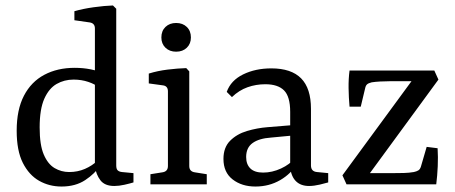

<svg xmlns="http://www.w3.org/2000/svg" viewBox="-20 -674 1664 702"><path d="M205 8Q160 8 123 -13Q86 -34 63.5 -78.5Q41 -123 41 -196Q41 -273 67.5 -324Q94 -375 142 -400.5Q190 -426 253 -426Q284 -426 311.5 -420.5Q339 -415 354 -409L338 -356Q328 -366 303 -374.5Q278 -383 249 -383Q215 -383 187 -367Q159 -351 142 -313Q125 -275 125 -208Q125 -144 140 -109Q155 -74 179.5 -59.5Q204 -45 233 -45Q264 -45 290.5 -56.5Q317 -68 337 -87L348 -70Q327 -39 291.5 -15.5Q256 8 205 8ZM405 -642V-69Q405 -56 410.5 -51Q416 -46 426 -45L468 -41V-7Q455 -3 435 1.5Q415 6 398 6Q363 6 347 -15Q331 -36 327 -66V-570Q327 -589 308 -592L252 -600V-633Q283 -642 322.5 -647.5Q362 -653 393 -654Z M672 -67Q672 -47 692 -44L736 -37V0H530V-37L574 -44Q594 -47 594 -67V-340Q594 -360 575 -362L524 -369V-405Q556 -415 592.5 -419.5Q629 -424 661 -425L672 -413ZM678 -537Q678 -514 663 -499.5Q648 -485 624 -485Q600 -485 585 -499.5Q570 -514 570 -537Q570 -561 585 -575.5Q600 -590 624 -590Q648 -590 663 -575.5Q678 -561 678 -537Z M914 8Q864 8 830.5 -18Q797 -44 797 -93Q797 -135 821.5 -159.5Q846 -184 883 -195Q920 -206 958 -209L1056 -217V-179L971 -171Q927 -168 903.5 -151Q880 -134 880 -100Q880 -73 895.5 -58Q911 -43 942 -43Q975 -43 1007.5 -58Q1040 -73 1057 -95L1066 -76Q1045 -39 1004.5 -15.5Q964 8 914 8ZM809 -338Q824 -380 869 -402Q914 -424 972 -424Q1045 -424 1081 -387.5Q1117 -351 1117 -276V-69Q1117 -47 1139 -45L1180 -41V-7Q1170 -4 1149 1Q1128 6 1110 6Q1080 6 1062.5 -11Q1045 -28 1041 -61V-265Q1041 -321 1018.5 -343.5Q996 -366 950 -366Q916 -366 885 -355Q854 -344 828 -319Z M1494 -390 1501 -377H1404Q1387 -377 1369.5 -376Q1352 -375 1339 -373Q1327 -370 1322 -365.5Q1317 -361 1315 -351L1299 -284H1258Q1255 -317 1254.5 -351.5Q1254 -386 1258 -416H1568L1583 -383L1323 -28L1316 -41H1417Q1438 -41 1457 -41.5Q1476 -42 1493 -45Q1503 -47 1509.5 -51Q1516 -55 1519 -65L1540 -137L1580 -132Q1582 -100 1580.5 -66Q1579 -32 1575 0H1247L1232 -33Z"/></svg>

Font: Rasa
Style: Regular
Weight: 400
Designer: Anna Giedrys (Yrsa+Rasa design), David Brezina (Yrsa art-direction, Rasa art-direction, design)
Foundry: Rosetta Type Foundry
Version: Version 2.004